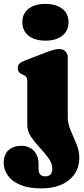

<svg xmlns="http://www.w3.org/2000/svg" viewBox="-68 -754 440 1006"><path d="M170 -541Q114 -541 81.5 -567Q49 -593 49 -638Q49 -682.5 81.5 -708Q114 -733.5 170 -733.5Q226 -733.5 258.5 -708Q291 -682.5 291 -638Q291 -593 258.5 -567Q226 -541 170 -541ZM287 -141Q287 -106 302.2 -70.8Q317.5 -35.5 332.5 0.2Q347.5 36 347.5 73Q347.5 145.5 293.8 189.2Q240 233 147.5 233Q81.5 233 38 214.5Q-5.5 196 -27 165.5Q-48.5 135 -48.5 100Q-48.5 55.5 -23.2 32.8Q2 10 44 10Q85 10 109.5 36.2Q134 62.5 134 104.5V132.5Q134 170 169.5 170Q206 170 206 129.5Q206 102 186.2 74.8Q166.5 47.5 140.5 19.8Q114.5 -8 94.8 -37.2Q75 -66.5 75 -98V-322.5Q75 -342 70.2 -349.2Q65.5 -356.5 56.5 -360.5L47.5 -364.5Q25 -374.5 25 -396.5Q25 -410.5 33 -419.5Q41 -428.5 60.5 -436L169 -478Q195.5 -488 211.5 -492.5Q227.5 -497 243 -497Q264 -497 275.5 -484.2Q287 -471.5 287 -452Z"/></svg>

Font: Fraunces 9pt Soft Black
Style: Regular
Weight: 900
Version: Version 1.000;[b76b70a41]